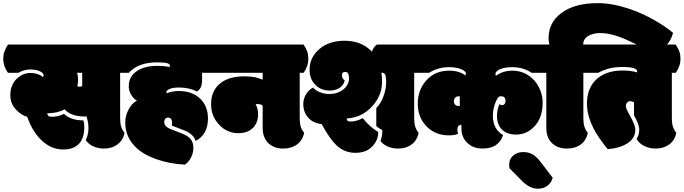

<svg xmlns="http://www.w3.org/2000/svg" viewBox="-55 -930 4297 1207"><path d="M347.2 -213.9Q308.6 -195.8 271 -195.8Q255.9 -195.8 249.5 -200.9Q243.2 -206.1 242.2 -217.8Q306.6 -217.8 351.1 -243.2Q367.7 -222.2 400.6 -210Q433.6 -197.8 470.2 -197.8H479Q486.3 -197.8 488.8 -198.2Q501 -161.6 501 -123.5Q501 -85.4 484.4 -48.8Q502.9 -22 533.7 -9Q564.5 3.9 599.1 3.9Q648.4 3.9 683.6 -22.2Q718.8 -48.3 728 -95.2Q712.9 -113.3 706.5 -134.5Q700.2 -155.8 700.2 -188V-472.2H724.6Q754.4 -513.7 754.4 -560.1Q754.4 -585.9 747.8 -605Q741.2 -624 724.6 -649.9H-4.9Q-20.5 -625.5 -27.6 -605.2Q-34.7 -585 -34.7 -560.1Q-34.7 -513.7 -4.9 -472.2H60.1Q95.7 -493.2 134.3 -493.2Q172.9 -493.2 196 -481.9Q219.2 -470.7 219.2 -457Q219.2 -449.7 213.9 -445.8Q185.1 -471.2 137.2 -471.2Q89.4 -471.2 51.8 -436.5Q9.8 -397 9.8 -331.1Q9.8 -281.2 43.5 -243.4Q77.1 -205.6 116.2 -195.8Q149.9 -99.1 208.5 -45.9Q268.6 9.8 342.3 9.8Q407.2 9.8 441.2 -25.9Q475.1 -61.5 475.1 -132.3Q475.1 -155.8 469.2 -173.3Q390.6 -173.3 347.2 -213.9ZM430.2 -389.2Q436 -403.8 436 -429.7Q436 -455.6 429.2 -472.2H461.9V-389.2Q454.6 -384.8 446 -384.8Q437.5 -384.8 430.2 -389.2Z M754.9 -472.2Q813.5 -538.1 934.6 -538.1Q980.5 -538.1 999.5 -531.7Q1013.2 -526.4 1013.2 -514.6Q1013.2 -510.7 1011.7 -508.8Q1008.8 -509.3 1003.4 -510.3Q971.2 -516.1 934.6 -516.1Q857.4 -516.1 808.6 -485.4Q754.4 -451.2 754.4 -388.2Q754.4 -359.9 768.6 -335.4Q782.7 -311 805.7 -296.9Q775.9 -283.2 754.2 -242.9Q732.4 -202.6 732.4 -160.2Q732.4 -74.7 790 -13.2Q839.4 40.5 931.2 71.8Q1009.8 99.6 1108.4 105Q1134.8 84.5 1147.7 56.4Q1160.6 28.3 1160.6 1.5Q1160.6 -37.1 1142.1 -57.6Q1123.5 -78.1 1083.5 -92.8Q1012.2 -119.1 999.5 -127.4Q977.5 -141.6 977.5 -162.1Q977.5 -176.3 984.4 -183.6Q991.2 -190.9 1002 -190.9Q1012.7 -190.9 1019.5 -183.1Q1026.4 -175.3 1026.4 -164.1V-140.1L1100.6 -111.3Q1160.6 -88.9 1174.8 -44.4Q1210.9 -61.5 1231.7 -97.4Q1252.4 -133.3 1252.4 -185.1Q1252.4 -262.7 1202.9 -310.3Q1153.3 -357.9 1067.4 -357.9Q1032.2 -357.9 992.7 -344.2Q991.2 -347.7 991.2 -351.1Q991.2 -362.3 1012 -371.1Q1032.7 -379.9 1069.3 -379.9Q1134.3 -379.9 1182.6 -355Q1215.3 -372.6 1215.3 -424.8V-472.2H1266.6Q1296.4 -513.7 1296.4 -560.1Q1296.4 -585.9 1289.8 -605Q1283.2 -624 1266.6 -649.9H707.5Q691.9 -626 684.6 -606.4Q677.2 -586.9 677.2 -560.1Q677.2 -514.2 707.5 -472.2Z M1227.5 -560.1Q1227.5 -513.7 1257.3 -472.2H1596.2V-429.2Q1570.8 -439.5 1549.3 -444.3Q1518.6 -450.2 1481.4 -450.2Q1386.2 -450.2 1331.5 -407.7Q1272 -361.3 1272 -274.9Q1272 -199.2 1322.3 -146.5Q1372.1 -92.8 1443.4 -92.8Q1502.9 -92.8 1536.1 -127Q1567.4 -158.2 1567.4 -212.9Q1567.4 -232.4 1562.5 -249.3Q1557.6 -266.1 1552.2 -273.9Q1556.6 -275.9 1564 -275.9Q1586.9 -275.9 1596.2 -265.1V-127Q1596.2 -60.1 1637.2 -25.4Q1671.9 3.9 1724.6 3.9Q1777.3 3.9 1812.5 -22.2Q1847.7 -48.3 1856.9 -95.2Q1841.8 -113.3 1835.4 -134.5Q1829.1 -155.8 1829.1 -188V-472.2H1853.5Q1883.3 -513.7 1883.3 -560.1Q1883.3 -585.9 1876.7 -605Q1870.1 -624 1853.5 -649.9H1257.3Q1241.7 -625.5 1234.6 -605.2Q1227.5 -585 1227.5 -560.1Z M2110.4 -673.8Q2011.7 -673.8 1949.7 -619.1Q1891.1 -566.4 1891.1 -491.7Q1891.1 -435.5 1924.3 -399.9Q1959.5 -360.8 2018.6 -360.8Q2055.2 -360.8 2081.1 -378.4Q2106.9 -396 2111.8 -424.8Q2094.7 -436.5 2094.7 -457.3Q2094.7 -478 2115.7 -478Q2127.9 -478 2133.8 -466.6Q2139.6 -455.1 2139.6 -439.5Q2139.6 -396 2102.8 -367.4Q2065.9 -338.9 2016.6 -338.9Q1985.8 -338.9 1957.8 -349.6Q1929.7 -360.4 1912.6 -379.4Q1885.7 -365.7 1868.7 -336.9Q1851.6 -308.1 1851.6 -275.9Q1851.6 -226.6 1881.6 -191.4Q1911.6 -156.2 1966.8 -149.9Q2019 -55.2 2059.6 -17.1Q2110.4 30.8 2178.5 30.8Q2246.6 30.8 2284.7 -8.8Q2322.8 -48.3 2322.8 -100.1Q2268.1 -132.8 2225.6 -187Q2185.1 -166 2148.4 -166Q2124.5 -166 2124.5 -185.1Q2219.2 -190.9 2283 -259.8Q2346.7 -328.6 2346.7 -415.5Q2346.7 -443.8 2342.8 -472.2Q2344.2 -472.7 2348.1 -472.7Q2359.4 -472.7 2366 -461.4Q2372.6 -450.2 2372.6 -411.1Q2372.6 -372.1 2356.4 -326.2Q2340.3 -280.3 2310.5 -250.5V-137.7Q2326.7 -123.5 2348.6 -112.3Q2348.6 -72.3 2336.9 -43.5Q2356 -19 2385.5 -7.6Q2415 3.9 2447.8 3.9Q2498.5 3.9 2533.2 -22.5Q2567.9 -48.8 2576.7 -95.2Q2561.5 -113.3 2555.2 -134.5Q2548.8 -155.8 2548.8 -188V-472.2H2573.2Q2603 -513.7 2603 -560.1Q2603 -585.9 2596.4 -605Q2589.8 -624 2573.2 -649.9H2314Q2290 -631.8 2283.7 -604.5Q2219.2 -673.8 2110.4 -673.8Z M3107.4 -81.1Q3043.5 -118.2 3043.5 -201.7Q3043.5 -238.8 3055.2 -273.2Q3066.9 -307.6 3081.5 -322.3Q3087.4 -324.7 3098.1 -324.7Q3108.9 -324.7 3116 -316.9Q3123 -309.1 3123 -296.6Q3123 -284.2 3117.2 -276.6Q3111.3 -269 3102.3 -269Q3093.3 -269 3084 -274.9Q3069.3 -237.3 3069.3 -201.7Q3069.3 -146 3101.1 -115Q3132.8 -84 3190.4 -84Q3258.3 -84 3307.4 -138.4Q3356.4 -192.9 3356.4 -285.2Q3356.4 -322.3 3343 -358.6Q3329.6 -395 3304.7 -422.9Q3249 -485.8 3164.6 -485.8Q3107.9 -485.8 3063.5 -454.1Q3059.6 -458 3059.6 -464.4Q3059.6 -482.9 3089.8 -495.4Q3120.1 -507.8 3164.6 -507.8Q3233.9 -507.8 3287.6 -472.2H3367.7Q3397.9 -514.2 3397.9 -560.1Q3397.9 -585.9 3391.8 -604Q3385.7 -622.1 3367.7 -649.9H2549.3Q2533.7 -625.5 2526.6 -605.2Q2519.5 -585 2519.5 -560.1Q2519.5 -513.7 2549.3 -472.2H2642.6Q2697.8 -507.8 2768.6 -507.8Q2814 -507.8 2844 -495.1Q2874 -482.4 2874 -466.8Q2874 -460.9 2870.6 -456.1Q2830.1 -485.8 2768.6 -485.8Q2677.7 -485.8 2622.6 -421.9Q2571.3 -363.3 2571.3 -277.6Q2571.3 -191.9 2626.5 -135.5Q2681.6 -79.1 2767.6 -79.1Q2802.7 -79.1 2824.2 -88.9Q2820.3 -103.5 2820.3 -116.2Q2820.3 -145 2845.7 -145V-123Q2845.7 -67.4 2882.8 -31.7Q2919.9 3.9 2977.5 3.9Q3080.6 3.9 3107.4 -81.1ZM2829.6 -263.2Q2815.4 -263.2 2806.9 -271.5Q2798.3 -279.8 2798.3 -293Q2798.3 -306.2 2806.4 -315.4Q2814.5 -324.7 2828.1 -324.7Q2834 -324.7 2835.4 -324.2V-263.7Q2834 -263.2 2829.6 -263.2Z M3325.7 256.3Q3363.3 256.3 3387.7 236.6Q3412.1 216.8 3419.4 187.5L3343.3 87.9Q3317.9 54.7 3292.7 40.3Q3267.6 25.9 3234.1 25.9Q3200.7 25.9 3176.3 43.9Q3146 65.9 3146 106.4Q3146 116.2 3147.5 127.4L3227.1 208Q3275.4 256.3 3325.7 256.3Z M3379.4 -472.2V-127Q3379.4 -60.1 3420.4 -25.4Q3455.1 3.9 3508.5 3.9Q3562 3.9 3596.7 -22.5Q3631.3 -48.8 3640.1 -95.2Q3625 -113.3 3618.7 -134.5Q3612.3 -155.8 3612.3 -188V-472.2H3636.7Q3666.5 -513.7 3666.5 -560.1Q3666.5 -585.9 3659.9 -605Q3653.3 -624 3636.7 -649.9H3611.3Q3611.3 -684.1 3641.4 -703.1Q3671.4 -722.2 3719.2 -722.2Q3797.4 -722.2 3906.2 -669.4Q3943.4 -651.4 3961.4 -643.6Q4022.9 -616.2 4057.1 -616.2Q4145.5 -616.2 4176.3 -723.1Q4130.9 -762.7 4053.7 -806.2Q3976.6 -849.6 3895 -876.5Q3793 -910.2 3702.1 -910.2Q3554.2 -910.2 3470.7 -845.7Q3393.6 -786.1 3393.6 -690.4Q3393.6 -665 3398.9 -649.9H3354Q3338.4 -625.5 3331.3 -605.2Q3324.2 -585 3324.2 -560.1Q3324.2 -513.7 3354 -472.2Z M3858.9 -508.8Q3950.7 -508.8 3950.7 -481.4Q3950.7 -478 3949.7 -475.1Q3909.2 -486.8 3858.9 -486.8Q3755.4 -486.8 3695.1 -431.9Q3634.8 -377 3634.8 -276.9Q3634.8 -161.6 3736.8 -28.8L3765.1 7.8Q3842.3 1.5 3890.6 -30Q3939 -61.5 3939 -116.2Q3939 -140.1 3909.7 -194.8Q3899.4 -212.4 3897.5 -216.8Q3895.5 -221.2 3892.1 -227.5Q3888.7 -233.9 3887 -237.8Q3885.3 -241.7 3883.3 -246.1Q3879.9 -254.4 3879.9 -265.4Q3879.9 -276.4 3887.5 -285.2Q3895 -293.9 3907.5 -293.9Q3919.9 -293.9 3930.7 -286.1V-204.6Q3963.4 -148.9 3963.4 -115Q3963.4 -81.1 3946.8 -57.6Q3964.4 -25.9 3997.3 -11Q4030.3 3.9 4067.9 3.9Q4117.2 3.9 4152.3 -22.2Q4187.5 -48.3 4196.8 -95.2Q4182.6 -112.3 4175.5 -133.5Q4168.5 -154.8 4168.5 -188V-472.2H4192.9Q4222.7 -513.7 4222.7 -560.1Q4222.7 -585.9 4216.1 -605Q4209.5 -624 4192.9 -649.9H3613.3Q3597.7 -625.5 3590.6 -605.2Q3583.5 -585 3583.5 -560.1Q3583.5 -513.7 3613.3 -472.2H3705.1Q3742.2 -491.7 3776.9 -500.2Q3811.5 -508.8 3858.9 -508.8Z"/></svg>

Font: Friends & Family
Style: Regular
Weight: 400
Designer: Sarang Kulkarni, Maithili Shingre, Noopur Datye
Foundry: Ek Type
Version: Version 1.000;hotconv 1.0.117;makeotfexe 2.5.65602